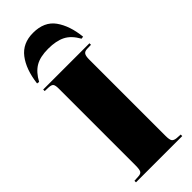

<svg xmlns="http://www.w3.org/2000/svg" viewBox="-315 -1031 1068 1068"><g transform="rotate(-45 219.0 -496.5)"><path d="M37 0V-12L71 -14Q90 -15 96 -26Q102 -37 102 -70V-673Q102 -698 95.5 -707Q89 -716 66 -717L37 -718V-730H401V-718L368 -717Q350 -716 343 -705Q336 -694 336 -667V-66Q336 -35 343.5 -25.5Q351 -16 370 -14L401 -12V0ZM220 -993Q308 -993 350 -934.5Q392 -876 402 -781L388 -779Q359 -831 319 -851Q279 -871 217 -871Q153 -871 115.5 -848.5Q78 -826 51 -776L37 -778Q49 -877 93.5 -935Q138 -993 220 -993Z"/></g></svg>

Font: Literata 72pt Black
Style: Regular
Weight: 900
Designer: Latin by Veronika Burian and Jose Scaglione. Greek by Irene Vlachou. Cyrillic by Vera Evstafieva.
Foundry: TypeTogether
Version: Version 3.002